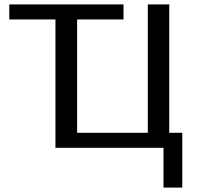

<svg xmlns="http://www.w3.org/2000/svg" viewBox="-20 -669 965 869"><path d="M805 -68H746V-649H649V-68H329V-581H539V-649H22V-581H231V0H720V180H805Z"/></svg>

Font: Gamestation Text
Style: Bold
Weight: 400
Designer: Jonas Hecksher
Foundry: Jonas Hecksher, Playtypeª, e-types AS
Version: Version 1.003